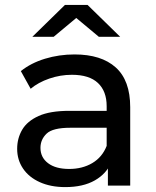

<svg xmlns="http://www.w3.org/2000/svg" viewBox="-20 -757 638 783"><path d="M420 0V-112L415 -133V-324Q415 -385 379.5 -418.5Q344 -452 273 -452Q226 -452 181 -436.5Q136 -421 105 -395L65 -467Q106 -500 163.5 -517.5Q221 -535 284 -535Q393 -535 452 -482Q511 -429 511 -320V0ZM246 6Q187 6 142.5 -14Q98 -34 74 -69.5Q50 -105 50 -150Q50 -193 70.5 -228Q91 -263 137.5 -284Q184 -305 263 -305H431V-236H267Q195 -236 170 -212Q145 -188 145 -154Q145 -115 176 -91.5Q207 -68 262 -68Q316 -68 356.5 -92Q397 -116 415 -162L434 -96Q415 -49 367 -21.5Q319 6 246 6ZM112 -607 245 -737H337L470 -607H383L251 -717H331L199 -607Z"/></svg>

Font: Montserrat Thin Medium
Style: Regular
Weight: 500
Version: Version 9.000